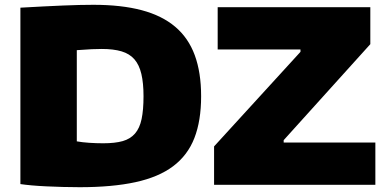

<svg xmlns="http://www.w3.org/2000/svg" viewBox="-20 -770 1613 800"><path d="M872 -160 1232 -554V-564H887V-740H1523V-586L1162 -186V-176H1544V0H872ZM312 10Q277 10 242 9Q207 8 174 6.5Q141 5 113 2.5Q85 0 65 -3V-738Q170 -744 242.5 -747Q315 -750 369 -750Q486 -750 570.5 -727.5Q655 -705 710 -658.5Q765 -612 791.5 -540Q818 -468 818 -369Q818 -267 790 -195Q762 -123 701.5 -77.5Q641 -32 544.5 -11Q448 10 312 10ZM410 -173Q459 -173 491 -182Q523 -191 542.5 -213.5Q562 -236 570 -274Q578 -312 578 -369Q578 -424 569 -462Q560 -500 540 -523Q520 -546 486.5 -556Q453 -566 404 -566Q386 -566 362.5 -565Q339 -564 300 -561V-181Q322 -177 351.5 -175Q381 -173 410 -173Z"/></svg>

Font: Encode Sans Wide
Style: Black
Weight: 900
Designer: Pablo Impallari, Andres Torresi
Foundry: Pablo Impallari, Andres Torresi
Version: Version 1.000; ttfautohint (v1.00) -l 8 -r 50 -G 200 -x 14 -